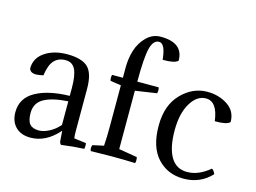

<svg xmlns="http://www.w3.org/2000/svg" viewBox="-109 -1009 1632 1223"><g transform="rotate(15 707.5 -398.0)"><path d="M135 -133Q135 -81 154 -59.5Q173 -38 214 -38Q244 -38 280.5 -56.5Q317 -75 348 -110V-266Q245 -260 190 -229.5Q135 -199 135 -133ZM348 -302V-353Q348 -438 328.5 -476.5Q309 -515 264 -515Q218 -515 190 -485.5Q162 -456 152 -385Q120 -378 105 -378Q66 -378 59 -406Q59 -474 118 -514Q177 -554 265 -554Q362 -554 402.5 -514.5Q443 -475 443 -373V-91Q443 -66 446 -48L525 -38Q529 -23 525 0Q454 3 374 14Q366 6 364 -6L359 -75Q276 20 174 20Q111 20 75.5 -16Q40 -52 40 -113Q40 -205 123.5 -252Q207 -299 348 -302Z M811 -816Q960 -816 960 -698Q939 -676 860 -677Q850 -782 809 -782Q771 -782 755.5 -721.5Q740 -661 740 -501H881Q887 -482 881 -462L740 -441V-56L861 -36Q867 -16 861 4Q798 1 706 1Q652 1 568 3Q560 -15 568 -36L641 -52Q645 -105 645 -174V-451L574 -462Q568 -482 574 -501H645V-569Q645 -629 662 -683.5Q679 -738 718.5 -777Q758 -816 811 -816Z M1381 -406Q1360 -384 1282 -385Q1266 -511 1191 -511Q1132 -511 1091 -443Q1050 -375 1050 -264Q1050 -150 1086 -88.5Q1122 -27 1194 -27Q1270 -27 1343 -89Q1358 -80 1366 -58Q1293 20 1183 20Q1078 20 1011 -52.5Q944 -125 944 -266Q944 -401 1018.5 -477.5Q1093 -554 1189 -554Q1265 -554 1323 -516Q1381 -478 1381 -406Z"/></g></svg>

Font: Adamina
Style: Regular
Weight: 400
Designer: Cyreal (www.cyreal.org)
Foundry: Cyreal
Version: Version 1.011